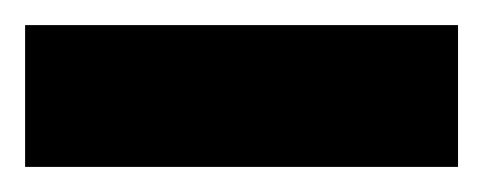

<svg xmlns="http://www.w3.org/2000/svg" viewBox="-20 -4 385 153"><path d="M0 16H345V129H0Z"/></svg>

Font: Uncut Sans Variable
Style: Regular
Weight: 400
Designer: Kasper Nordkvist
Foundry: UNCUT.wtf
Version: Version 1.304;Glyphs 3.2 (3246)